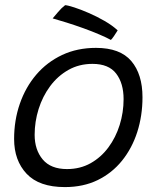

<svg xmlns="http://www.w3.org/2000/svg" viewBox="-20 -726 626 762"><path d="M237.5 16.5Q135.5 16.5 85.8 -36.2Q36 -89 36 -174.5Q36 -249 58.8 -314.5Q81.5 -380 124 -429.8Q166.5 -479.5 226.5 -507.8Q286.5 -536 361 -536Q456.5 -536 501 -483.8Q545.5 -431.5 545.5 -340Q545.5 -267 524.8 -202.2Q504 -137.5 464.2 -88.2Q424.5 -39 367.5 -11.2Q310.5 16.5 237.5 16.5ZM246 -55Q298 -55 339.5 -78.2Q381 -101.5 410.2 -141Q439.5 -180.5 455 -230.2Q470.5 -280 470.5 -332.5Q470.5 -395.5 441 -434Q411.5 -472.5 347 -472.5Q294 -472.5 251.5 -448.5Q209 -424.5 179 -384Q149 -343.5 133.2 -293.2Q117.5 -243 117.5 -191Q117.5 -131.5 149.5 -93.2Q181.5 -55 246 -55ZM238.5 -705.5Q248.5 -705 274.2 -696.8Q300 -688.5 332.2 -674.5Q364.5 -660.5 395.2 -642.8Q426 -625 447 -605.5Q442.5 -597.5 433 -583.8Q423.5 -570 420 -567.5Q403 -577 374.2 -589.2Q345.5 -601.5 311.5 -613.8Q277.5 -626 245 -636.2Q212.5 -646.5 189 -653Q195.5 -660.5 210 -677.8Q224.5 -695 238.5 -705.5Z"/></svg>

Font: Grandstander Light
Style: Italic
Weight: 300
Italic angle: -15°
Designer: Tyler Finck
Foundry: Etcetera Type Co
Version: Version 1.200; ttfautohint (v1.8.3)